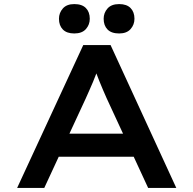

<svg xmlns="http://www.w3.org/2000/svg" viewBox="-20 -921 948 941"><path d="M64 0 388 -700H522L844 0H706L502 -441Q494 -459 485 -480Q476 -501 467.5 -522Q459 -543 451 -564.5Q443 -586 437 -606L468 -607Q461 -585 453 -563Q445 -541 436 -520Q427 -499 418 -478.5Q409 -458 400 -438L197 0ZM209 -153 256 -266H645L672 -153ZM564 -757Q526 -757 507 -776.5Q488 -796 488 -829Q488 -858 507 -879.5Q526 -901 564 -901Q601 -901 620 -881.5Q639 -862 639 -829Q639 -800 620 -778.5Q601 -757 564 -757ZM344 -757Q307 -757 288 -776.5Q269 -796 269 -829Q269 -858 288 -879.5Q307 -901 344 -901Q382 -901 401 -881.5Q420 -862 420 -829Q420 -800 401 -778.5Q382 -757 344 -757Z"/></svg>

Font: Lexend Peta Medium
Style: Regular
Weight: 500
Designer: Bonnie Shaver-Troup, Thomas Jockin
Foundry: Lexend
Version: Version 1.007